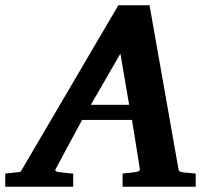

<svg xmlns="http://www.w3.org/2000/svg" viewBox="-73 -707 808 727"><path d="M382.8 -503.9 271 -310.1H416ZM391.1 0V-49.8Q398.9 -50.8 407 -51.5Q415 -52.2 421.9 -53.2Q429.7 -54.2 437 -55.2Q446.8 -56.2 452.1 -58.6Q457.5 -61 456.1 -69.8L426.8 -252.9H237.8L139.2 -69.8Q134.3 -62.5 138.2 -59.3Q142.1 -56.2 151.9 -55.2Q159.7 -54.2 168.5 -53.2Q175.8 -52.2 185.1 -51.5Q194.3 -50.8 204.1 -49.8V0H-53.2V-49.8L4.9 -56.2L375 -687H493.2L602.1 -70.8Q603.5 -61 607.2 -58.3Q610.8 -55.7 622.1 -54.2Q628.9 -53.7 636.7 -52.7Q643.6 -51.8 651.6 -51.3Q659.7 -50.8 668 -49.8V0Z"/></svg>

Font: Charis SIL APac
Style: Bold Italic
Weight: 700
Italic angle: -11°
Foundry: SIL International
Version: Version 5.000